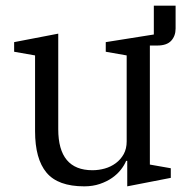

<svg xmlns="http://www.w3.org/2000/svg" viewBox="-20 -647 658 679"><path d="M278 12Q185 12 144.5 -36.5Q104 -85 104 -183V-451L30 -464V-498L186 -528V-190Q186 -45 307 -45Q329 -45 350.5 -51Q372 -57 389.5 -70Q407 -83 417.5 -102Q428 -121 428 -147V-451L354 -464V-498L524 -525V-627H601V-546Q601 -520 585.5 -503Q570 -486 536 -486H510V-65L584 -52V-18L430 12V-78H426Q420 -63 407.5 -47Q395 -31 376.5 -18Q358 -5 333 3.5Q308 12 278 12Z"/></svg>

Font: IBM Plex Serif
Style: Regular
Weight: 400
Designer: Mike Abbink, Paul van der Laan, Pieter van Rosmalen
Foundry: Bold Monday
Version: Version 2.6